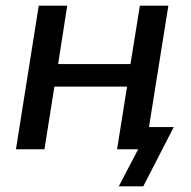

<svg xmlns="http://www.w3.org/2000/svg" viewBox="-20 -524 671 674"><path d="M36 0 116 -504H216L184 -299H438L471 -504H571L503 -78H590L483 130H397L465 0H391L426 -220H171L136 0Z"/></svg>

Font: Winston Medium
Style: Italic
Weight: 500
Italic angle: -9°
Designer: Original fonts by Vernon Adams / Changes by Cristiano Sobral
Foundry: Original fonts by Vernon Adams / Changes by Cristiano Sobral
Version: Version 2.503;July 17, 2020;FontCreator 13.0.0.2655 64-bit